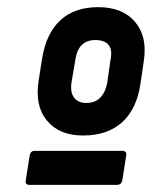

<svg xmlns="http://www.w3.org/2000/svg" viewBox="-20 -686 425 537"><path d="M212 -307Q146 -307 111.5 -348.5Q77 -390 88 -460L98 -524Q110 -594 149.5 -630Q189 -666 255 -666Q323 -666 358 -624.5Q393 -583 382 -514L373 -453Q363 -382 322 -344.5Q281 -307 212 -307ZM62 -169Q50 -169 52 -181L63 -251Q65 -264 77 -264H322Q335 -264 333 -251L322 -181Q319 -169 308 -169ZM221 -398Q246 -398 260.5 -413Q275 -428 280 -455L289 -518Q295 -547 283.5 -560.5Q272 -574 247 -574Q223 -574 209 -560.5Q195 -547 191 -520L180 -456Q176 -427 187.5 -412.5Q199 -398 221 -398Z"/></svg>

Font: Sofia Sans Semi Condensed ExtraBold
Style: Italic
Weight: 800
Italic angle: -9°
Version: Version 4.100